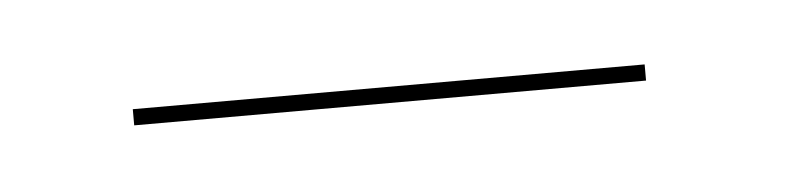

<svg xmlns="http://www.w3.org/2000/svg" viewBox="-21 -38 291 71"><g transform="rotate(-5 124.0 -3.0)"><path d="M218 -6V0H28V-6Z"/></g></svg>

Font: Moniqa Cond Display
Style: Regular
Weight: 400
Width: 3
Designer: Rajesh Rajput
Foundry: Rajesh Rajput
Version: Version 1.000